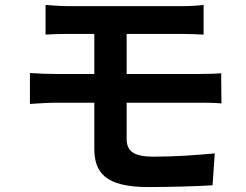

<svg xmlns="http://www.w3.org/2000/svg" viewBox="-20 -723 996 776"><path d="M100.9 -302.9C130 -305 179 -307.9 206 -307.9H361.2V-122.9C361.2 -27 403.8 33 578.8 33C668.7 33 777 29.8 839.1 25.9L848 -103C771 -95.9 686.8 -89.8 600.9 -89.8C524.9 -89.8 491.8 -109 491.8 -161.9V-307.9H784.1C805 -307.9 848 -307.9 875 -305L873.9 -426.8C849.1 -424.7 800.8 -424 780.9 -424H491.8V-585.9H717C751.1 -585.9 778.1 -584.2 802.9 -583.1V-703.1C780.9 -700.3 750 -698.2 717 -698.2H257.1C223 -698.2 192.1 -701 164.1 -703.1V-583.1C192.1 -585.2 223 -585.9 257.1 -585.9H361.2V-424H206C176.1 -424 127.8 -425.8 100.9 -427.9Z"/></svg>

Font: Karasuma Gothic
Style: Bold
Weight: 700
Designer: Rasmus Andersson / Ryoko Nishizuka
Foundry: Genbu
Version: Version 1.00